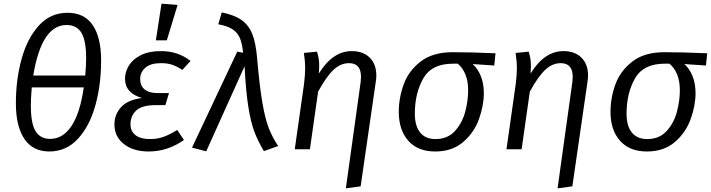

<svg xmlns="http://www.w3.org/2000/svg" viewBox="-20 -818 3895 1052"><path d="M534 -487Q534 -354 502.5 -240.5Q471 -127 407 -57.5Q343 12 250 12Q160 12 113.5 -57Q67 -126 67 -252Q67 -381 98 -494Q129 -607 192.5 -677.5Q256 -748 350 -748Q442 -748 488 -680.5Q534 -613 534 -487ZM162 -404H447Q452 -461 452 -497Q452 -596 426 -638.5Q400 -681 345 -681Q277 -681 231.5 -613.5Q186 -546 162 -404ZM154 -339Q149 -279 149 -240Q149 -141 175 -99Q201 -57 255 -57Q325 -57 372 -128Q419 -199 439 -339Z M607 -136Q607 -191 643.5 -231Q680 -271 758 -281Q665 -308 665 -386Q665 -424 686 -458.5Q707 -493 751 -515.5Q795 -538 862 -538Q956 -538 1024 -484L979 -435Q952 -453 925.5 -462.5Q899 -472 862 -472Q805 -472 776.5 -447Q748 -422 748 -385Q748 -348 772.5 -328Q797 -308 844 -308H906L886 -242H833Q758 -242 726.5 -212.5Q695 -183 695 -137Q695 -99 722.5 -77.5Q750 -56 802 -56Q842 -56 875.5 -68Q909 -80 951 -106L988 -51Q898 12 795 12Q710 12 658.5 -29Q607 -70 607 -136ZM953 -791 894 -597H834L865 -798Z M1389 -497Q1402 -345 1417.5 -256Q1433 -167 1452.5 -116.5Q1472 -66 1504 -18L1426 10Q1394 -43 1374 -95.5Q1354 -148 1340.5 -233.5Q1327 -319 1320 -455L1110 11L1032 -9L1280 -535L1312 -529Q1307 -579 1294.5 -609Q1282 -639 1254 -657.5Q1226 -676 1176 -685L1195 -750Q1265 -736 1304.5 -707.5Q1344 -679 1363 -630Q1382 -581 1389 -497Z M1956 -368Q1958 -390 1958 -397Q1958 -472 1892 -472Q1847 -472 1808 -436Q1769 -400 1723 -316L1678 0H1595L1646 -359Q1652 -409 1652 -444Q1652 -484 1645 -528L1717 -535Q1723 -514 1726 -497.5Q1729 -481 1729 -454Q1729 -445 1727 -415Q1803 -538 1907 -538Q1970 -538 2006 -502Q2042 -466 2042 -404Q2042 -388 2039 -370L1956 203L1875 214Z M2165 -205Q2165 -282 2192 -356Q2219 -430 2285 -481Q2351 -532 2460 -532Q2563 -532 2695 -526L2688 -459L2570 -467Q2598 -442 2614.5 -401Q2631 -360 2631 -308Q2631 -240 2604.5 -166Q2578 -92 2518 -40Q2458 12 2364 12Q2269 12 2217 -47Q2165 -106 2165 -205ZM2545 -323Q2545 -375 2529.5 -411.5Q2514 -448 2488 -469H2461Q2345 -469 2299 -388Q2253 -307 2253 -195Q2253 -128 2282 -92Q2311 -56 2366 -56Q2432 -56 2472 -99.5Q2512 -143 2528.5 -204Q2545 -265 2545 -323Z M3116 -368Q3118 -390 3118 -397Q3118 -472 3052 -472Q3007 -472 2968 -436Q2929 -400 2883 -316L2838 0H2755L2806 -359Q2812 -409 2812 -444Q2812 -484 2805 -528L2877 -535Q2883 -514 2886 -497.5Q2889 -481 2889 -454Q2889 -445 2887 -415Q2963 -538 3067 -538Q3130 -538 3166 -502Q3202 -466 3202 -404Q3202 -388 3199 -370L3116 203L3035 214Z M3325 -205Q3325 -282 3352 -356Q3379 -430 3445 -481Q3511 -532 3620 -532Q3723 -532 3855 -526L3848 -459L3730 -467Q3758 -442 3774.5 -401Q3791 -360 3791 -308Q3791 -240 3764.5 -166Q3738 -92 3678 -40Q3618 12 3524 12Q3429 12 3377 -47Q3325 -106 3325 -205ZM3705 -323Q3705 -375 3689.5 -411.5Q3674 -448 3648 -469H3621Q3505 -469 3459 -388Q3413 -307 3413 -195Q3413 -128 3442 -92Q3471 -56 3526 -56Q3592 -56 3632 -99.5Q3672 -143 3688.5 -204Q3705 -265 3705 -323Z"/></svg>

Font: FiraGO Book
Style: Italic
Weight: 350
Italic angle: -8°
Designer: bBox Type GmbH
Foundry: bBox Type GmbH
Version: Version 1.001